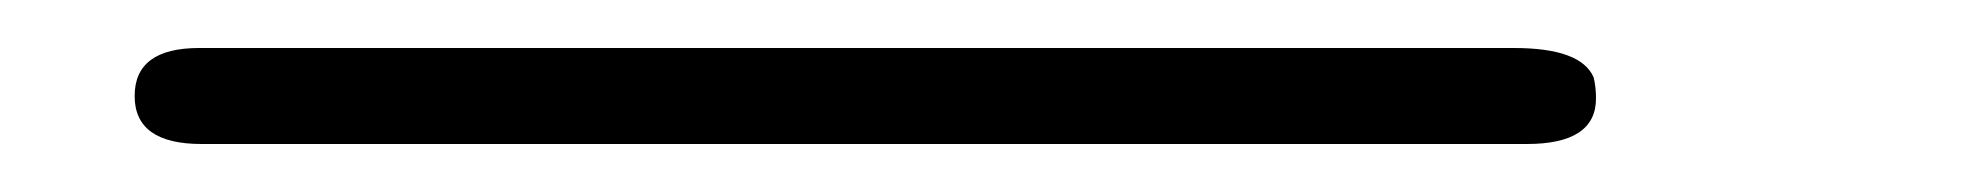

<svg xmlns="http://www.w3.org/2000/svg" viewBox="-20 188 818 80"><path d="M63 208H610.8Q638.7 208 644 220.2Q645 224.1 645 229Q645 248 616.2 248H64Q36.1 248 36.1 228Q36.1 208 63 208Z"/></svg>

Font: CMU Sans Serif
Style: Oblique
Weight: 500
Italic angle: -12°
Version: Version 0.7.0